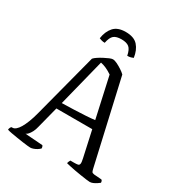

<svg xmlns="http://www.w3.org/2000/svg" viewBox="-208 -1039 1088 1173"><g transform="rotate(30 335.5 -452.0)"><path d="M182 0Q177 0 161.5 -1.5Q146 -3 125.5 -6Q105 -9 83 -12.5Q61 -16 41.5 -19.5Q22 -23 10 -27Q10 -34 13.5 -41.5Q17 -49 21 -51H28Q39 -51 51 -61Q63 -71 74.5 -90.5Q86 -110 97.5 -139.5Q109 -169 119 -208L237 -659Q245 -668 260 -678Q275 -688 293 -697.5Q311 -707 326.5 -713.5Q342 -720 350 -720Q363 -720 380.5 -711.5Q398 -703 416.5 -691Q435 -679 446 -668L580 -79Q583 -67 586 -61Q589 -55 603 -53L656 -49Q658 -47 660.5 -44.5Q663 -42 664 -30Q657 -24 646 -17Q635 -10 623.5 -5Q612 0 601 0Q593 0 575 -2.5Q557 -5 534.5 -8.5Q512 -12 490 -16Q468 -20 450.5 -24Q433 -28 425 -30Q425 -36 428.5 -43Q432 -50 434 -54H460Q478 -54 487 -56Q496 -58 498 -68.5Q500 -79 494 -105L454 -287H201L162 -135Q157 -113 148.5 -97Q140 -81 131.5 -71.5Q123 -62 115 -59L239 -50Q241 -48 243 -43Q245 -38 245 -30Q236 -21 225 -14.5Q214 -8 202.5 -4Q191 0 182 0ZM213 -332Q254 -333 298.5 -334.5Q343 -336 381.5 -338.5Q420 -341 442 -344L379 -629Q357 -644 337 -653Q317 -662 297 -666ZM335 -904Q394 -904 421.5 -873Q449 -842 456 -791Q450 -788 439.5 -785Q429 -782 415 -782Q407 -823 389 -837.5Q371 -852 335 -852Q299 -852 281.5 -837.5Q264 -823 256 -782Q243 -782 233 -785Q223 -788 216 -791Q223 -841 250.5 -872.5Q278 -904 335 -904Z"/></g></svg>

Font: Texturina 12pt ExtraLight
Style: Regular
Weight: 250
Designer: Guillermo Torres Carreño
Foundry: Omnibus-Type
Version: Version 1.002